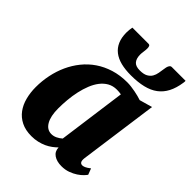

<svg xmlns="http://www.w3.org/2000/svg" viewBox="-227 -918 1047 1047"><g transform="rotate(45 296.5 -394.0)"><path d="M29.3 -196.3Q29.3 -243.7 38.8 -289.8Q48.3 -335.9 67.1 -377.2Q85.9 -418.5 114 -453.4Q142.1 -488.3 179.2 -513.7Q216.3 -539.1 262.7 -553.5Q309.1 -567.9 364.3 -567.9Q378.9 -567.9 394.8 -565.9Q410.6 -564 426 -561Q441.4 -558.1 455.3 -554.4Q469.2 -550.8 480.5 -546.9L554.7 -567.9L491.7 -110.8Q489.3 -90.8 494.4 -82.3Q499.5 -73.7 510.7 -73.7Q517.6 -73.7 528.1 -78.1Q538.6 -82.5 556.2 -96.2L569.8 -60.5Q565.4 -53.7 554.2 -42Q543 -30.3 525.6 -18.8Q508.3 -7.3 485.1 1.2Q461.9 9.8 433.1 9.8Q397 9.8 374 -5.9Q351.1 -21.5 350.1 -51.8Q338.4 -40 323.2 -28.8Q308.1 -17.6 289.6 -9Q271 -0.5 249 4.6Q227.1 9.8 201.7 9.8Q155.8 9.8 123 -6.6Q90.3 -22.9 69.6 -51Q48.8 -79.1 39.1 -116.7Q29.3 -154.3 29.3 -196.3ZM270.5 -75.2Q287.6 -75.2 303.2 -82.8Q318.8 -90.3 332 -102.1L385.7 -496.6Q369.6 -499.5 352.5 -499.5Q322.8 -499.5 299.8 -486.6Q276.9 -473.6 259.8 -451.4Q242.7 -429.2 231 -399.7Q219.2 -370.1 211.9 -336.9Q204.6 -303.7 201.4 -269Q198.2 -234.4 198.2 -201.7Q198.2 -141.1 217.5 -108.2Q236.8 -75.2 270.5 -75.2ZM351.1 -608.4Q307.1 -608.4 273.2 -616.9Q239.3 -625.5 216.1 -643.6Q192.9 -661.6 180.7 -689.7Q168.5 -717.8 168.5 -756.8Q168.5 -776.4 172.9 -798.3H296.9Q305.2 -798.3 308.1 -792Q311 -785.6 311 -775.9Q311 -763.2 308.8 -749.8Q306.6 -736.3 306.6 -724.1Q306.6 -694.8 320.1 -678.2Q333.5 -661.6 366.2 -661.6Q396 -661.6 412.6 -670.9Q429.2 -680.2 437.5 -694.3Q445.8 -708.5 448.7 -726.1Q451.7 -743.7 454.1 -759.8Q455.1 -767.1 456.5 -773.9Q458 -780.8 460.7 -786.1Q463.4 -791.5 467 -794.9Q470.7 -798.3 476.6 -798.3H583Q583 -794.4 583 -790.3Q583 -786.1 582 -782.2Q575.2 -735.8 558.1 -702.9Q541 -669.9 512.9 -648.9Q484.9 -627.9 444.6 -618.2Q404.3 -608.4 351.1 -608.4Z"/></g></svg>

Font: Merriweather UltraBold
Style: Italic
Weight: 900
Italic angle: -7°
Designer: Eben Sorkin ( eben@eyebytes.com )
Foundry: Eben Sorkin ( eben@eyebytes.com )
Version: Version 1.52; ttfautohint (v1.4.1)